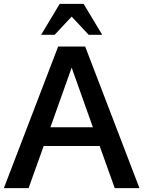

<svg xmlns="http://www.w3.org/2000/svg" viewBox="-20 -974 742 994"><path d="M702 0H574L496 -218H206L128 0H0L281 -733H421ZM351 -624 241 -315H461ZM413 -954 509 -794H439L351 -888L263 -794H193L289 -954Z"/></svg>

Font: Shippori Antique
Style: Regular
Weight: 400
Designer: FONTDASU
Foundry: FONTDASU / Google Inc. / but / Adobe
Version: Version 2.001